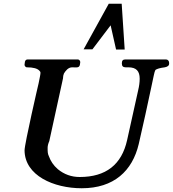

<svg xmlns="http://www.w3.org/2000/svg" viewBox="-20 -1004 922 1024"><path d="M416 0C587 0 686 -92 720 -236C745 -345 767 -444 786 -535L800 -601C803 -616 806 -626 809 -631C817 -637 834 -642 859 -645C874 -648 882 -654 882 -665V-669C882 -679 875 -687 865 -687H649C636 -687 630 -681 630 -668V-664C630 -651 637 -645 650 -645H664C707 -645 725 -625 725 -584C725 -565 722 -544 717 -523L658 -257C629 -126 545 -60 405 -60C361 -60 322 -74 288 -102C265 -122 250 -145 241 -170C234 -185 234 -194 234 -216C234 -226 237 -238 243 -252L316 -586C316 -596 318 -605 321 -612C329 -625 343 -645 365 -645C385 -645 402 -640 406 -658L408 -672V-673C408 -680 402 -687 395 -687H128C120 -687 115 -683 113 -675L111 -660V-656C114 -649 118 -645 123 -645C157 -645 180 -639 191 -626C194 -623 196 -620 196 -616C196 -609 194 -603 193 -595L186 -560C185 -557 111 -237 111 -202C112 -68 266 0 416 0ZM473 -741 570 -869 599 -740H645L629 -984H560L426 -741Z"/></svg>

Font: fbb
Style: Bold Italic
Weight: 700
Italic angle: -12°
Designer: David J. Perry, Michael Sharpe
Version: Version 0.991